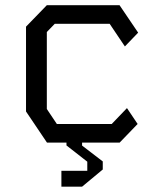

<svg xmlns="http://www.w3.org/2000/svg" viewBox="-20 -548 640 738"><path d="M160 -528H439.5L511 -422.5L460 -369.5L401.5 -456.5H190.5L160 -425V-129L198.5 -71.5H409.5L468 -132.5L509 -71.5L440 0H160.5L80 -119.5V-445.5ZM216 108.5H315.5V73.5L235.5 11V-5H295.5V11.5L375 72.5V103.5L295.5 169.5H216Z"/></svg>

Font: Kode Mono
Style: Regular
Weight: 400
Monospace: yes
Designer: Isa Ozler
Foundry: Kadena LLC
Version: Version 1.000;gftools[0.9.28]